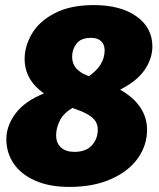

<svg xmlns="http://www.w3.org/2000/svg" viewBox="-20 -716 627 756"><path d="M559 -205Q559 -144 523 -93Q487 -42 417.5 -11Q348 20 253 20Q174 20 118 -5Q62 -30 33.5 -72.5Q5 -115 5 -168Q5 -221 41.5 -269.5Q78 -318 153 -348Q77 -402 77 -484Q77 -534 105.5 -583Q134 -632 195.5 -664Q257 -696 349 -696Q455 -696 517.5 -651.5Q580 -607 580 -533Q580 -486 550 -441.5Q520 -397 453 -363Q559 -302 559 -205ZM264 -493Q264 -471 274.5 -454.5Q285 -438 309 -425L330 -416Q392 -459 392 -518Q392 -541 378 -554Q364 -567 339 -567Q299 -567 281.5 -544.5Q264 -522 264 -493ZM365 -206Q365 -230 350 -246.5Q335 -263 300 -278L265 -291Q230 -270 215.5 -241Q201 -212 201 -183Q201 -153 220 -135.5Q239 -118 273 -118Q318 -118 341.5 -143.5Q365 -169 365 -206Z"/></svg>

Font: Fira Sans Black
Style: Italic
Weight: 900
Italic angle: -8°
Designer: Carrois Corporate & Edenspiekermann AG
Foundry: Carrois Corporate GbR & Edenspiekermann AG
Version: Version 4.203